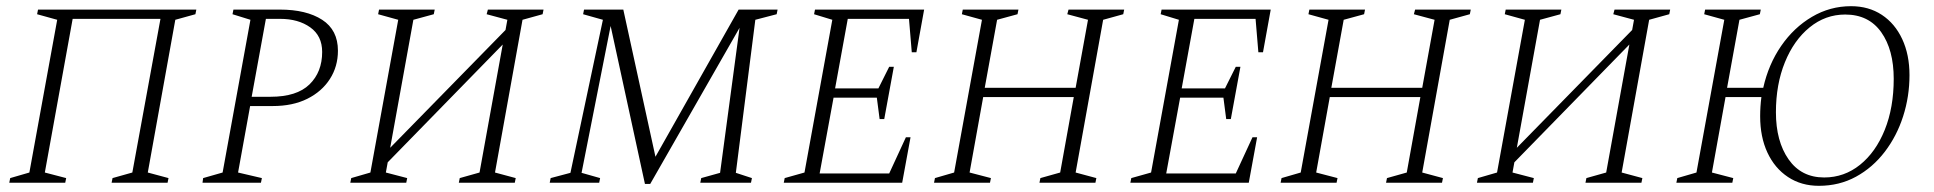

<svg xmlns="http://www.w3.org/2000/svg" viewBox="-20 -591 6256 621"><path d="M10 0 13 -15 75 -33 165 -527 100 -545 103 -560H615L612 -545L547 -527L458 -33L525 -15L522 0H341L344 -15L408 -33L499 -530H215L125 -33L194 -15L191 0Z M635 0 637 -15 700 -33 790 -527 732 -545 735 -560H885Q971 -560 1022 -527Q1073 -494 1073 -427Q1073 -376 1047 -335.5Q1021 -295 974 -271.5Q927 -248 862 -248H789L750 -33L827 -15L824 0ZM840 -530 794 -278H855Q940 -278 981 -318Q1022 -358 1022 -423Q1022 -475 983.5 -502.5Q945 -530 886 -530Z M1113 0 1116 -15 1178 -33 1268 -527 1203 -545 1206 -560H1386L1383 -545L1317 -527L1242 -113L1615 -494L1621 -527L1554 -545L1558 -560H1738L1735 -545L1670 -527L1581 -33L1648 -15L1645 0H1464L1467 -15L1531 -33L1606 -447L1234 -66L1228 -33L1297 -15L1294 0Z M1758 0 1761 -15 1825 -32 1930 -527 1866 -545 1869 -560H1996L2100 -84L2369 -560H2495L2492 -545L2423 -527L2360 -32L2412 -15L2409 0H2245L2248 -15L2309 -32L2372 -501L2083 4H2066L1955 -507L1861 -32L1921 -15L1918 0Z M2515 0 2518 -15 2582 -33 2672 -527 2613 -545 2616 -560H2969L2944 -422H2929L2920 -530H2722L2681 -305H2821L2856 -375H2871L2840 -206H2825L2816 -275H2676L2631 -30H2856L2910 -147H2925L2898 0Z M3001 0 3004 -15 3066 -33 3156 -527 3091 -545 3094 -560H3274L3271 -545L3205 -527L3165 -307H3459L3499 -527L3432 -545L3436 -560H3616L3613 -545L3548 -527L3459 -33L3526 -15L3523 0H3342L3345 -15L3409 -33L3453 -277H3160L3116 -33L3185 -15L3182 0Z M3636 0 3639 -15 3703 -33 3793 -527 3734 -545 3737 -560H4090L4065 -422H4050L4041 -530H3843L3802 -305H3942L3977 -375H3992L3961 -206H3946L3937 -275H3797L3752 -30H3977L4031 -147H4046L4019 0Z M4122 0 4125 -15 4187 -33 4277 -527 4212 -545 4215 -560H4395L4392 -545L4326 -527L4286 -307H4580L4620 -527L4553 -545L4557 -560H4737L4734 -545L4669 -527L4580 -33L4647 -15L4644 0H4463L4466 -15L4530 -33L4574 -277H4281L4237 -33L4306 -15L4303 0Z M4757 0 4760 -15 4822 -33 4912 -527 4847 -545 4850 -560H5030L5027 -545L4961 -527L4886 -113L5259 -494L5265 -527L5198 -545L5202 -560H5382L5379 -545L5314 -527L5225 -33L5292 -15L5289 0H5108L5111 -15L5175 -33L5250 -447L4878 -66L4872 -33L4941 -15L4938 0Z M5402 0 5405 -15 5467 -33 5557 -527 5492 -545 5495 -560H5675L5672 -545L5606 -527L5566 -307H5683Q5700 -383 5741 -442.5Q5782 -502 5840.5 -536.5Q5899 -571 5967 -571Q6024 -571 6066.5 -543Q6109 -515 6132.5 -464.5Q6156 -414 6156 -348Q6156 -279 6135.5 -215Q6115 -151 6076 -100Q6037 -49 5983 -19.5Q5929 10 5863 10Q5806 10 5763 -18.5Q5720 -47 5696.5 -97.5Q5673 -148 5673 -215Q5673 -246 5677 -277H5561L5517 -33L5586 -15L5583 0ZM5880 -17Q5945 -17 5996 -58Q6047 -99 6076 -171Q6105 -243 6105 -336Q6105 -430 6064.5 -487Q6024 -544 5948 -544Q5884 -544 5833 -502.5Q5782 -461 5753 -389.5Q5724 -318 5724 -228Q5724 -134 5765 -75.5Q5806 -17 5880 -17Z"/></svg>

Font: Spectral SC ExtraLight
Style: Italic
Weight: 275
Italic angle: -10°
Designer: Jean-Baptiste Levee
Foundry: Production Type
Version: Version 2.001